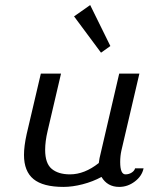

<svg xmlns="http://www.w3.org/2000/svg" viewBox="-20 -732 590 762"><path d="M75.2 0ZM337.9 -711.9 418 -549.3 380.9 -522.9 273.9 -667ZM75.2 0ZM461.9 -134.8Q457 -113.3 457 -88.9Q457 -40 478 -40Q491.7 -40 502.7 -47.1Q513.7 -54.2 516.1 -64H549.8Q543.5 -33.2 515.1 -11.7Q486.8 9.8 453.1 9.8Q406.2 9.8 382.8 -29.8Q348.6 -11.2 308.1 -0.7Q267.6 9.8 231.9 9.8Q150.9 9.8 113 -21.2Q75.2 -52.2 75.2 -117.2Q75.2 -151.9 85.9 -200.2L142.1 -439.9H222.2L168.9 -211.9Q159.2 -170.9 159.2 -137.2Q159.2 -83.5 185.3 -61.8Q211.4 -40 257.8 -40Q315.4 -40 372.1 -85Q372.1 -86.4 375 -104L453.1 -439.9H533.2Z"/></svg>

Font: Pfennig
Style: Italic
Weight: 500
Italic angle: -13°
Version: Version 20120410 ; ttfautohint (v0.8)